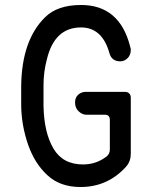

<svg xmlns="http://www.w3.org/2000/svg" viewBox="-20 -735 640 770"><path d="M303 15Q221 15 170.5 -32Q119.5 -78.5 93 -154Q66.5 -230 65 -309V-391.5Q67.5 -574 160.5 -665.5Q210 -715 305 -715Q459 -715 501.5 -550Q504.5 -540.5 504.5 -535Q504.5 -514.5 492 -502Q479 -489 462.5 -489Q428 -489 419 -521.5Q390 -625 305 -625Q198.5 -625 168 -497Q154.5 -447 154.5 -392.5V-309Q157 -202 194.5 -139Q232 -75.5 313 -75.5Q366 -75.5 407.5 -107.5Q420.5 -118 420.5 -135V-254Q420.5 -275 400.5 -275H325.5Q310 -275 295.5 -288.5Q281 -301.5 281 -324.5Q281 -344 294 -355.5Q306.5 -366.5 323 -366.5H482.5Q492 -366.5 498.5 -360Q504.5 -353.5 504.5 -342.5V-118.5Q504.5 -88.5 486.5 -67.5Q412.5 15 303 15Z"/></svg>

Font: Maple Mono SC NF
Style: Regular
Weight: 400
Designer: subframe7536
Version: Version 4.2; ttfautohint (v1.8.4.7-5d5b-dirty);Nerd Fonts 6.